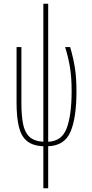

<svg xmlns="http://www.w3.org/2000/svg" viewBox="-20 -780 494 1032"><path d="M213 232V6Q157 4 125.5 -21.5Q94 -47 81.5 -98.5Q69 -150 69 -229V-527H95V-227Q95 -162 103.5 -116Q112 -70 137.5 -45.5Q163 -21 213 -18V-760H239V-18Q313 -21 339 -92Q365 -163 365 -291Q365 -365 356 -419Q347 -473 330 -527H357Q374 -469 382.5 -416Q391 -363 391 -289Q391 -147 359 -72Q327 3 239 6V232Z"/></svg>

Font: Noto Sans ExtraCondensed Thin
Style: Regular
Weight: 100
Width: 2
Designer: Monotype Design Team
Foundry: Monotype Imaging Inc.
Version: Version 2.013; ttfautohint (v1.8.4.7-5d5b)